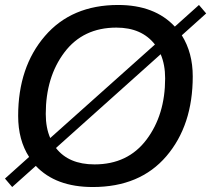

<svg xmlns="http://www.w3.org/2000/svg" viewBox="-31 -742 849 772"><path d="M18 10 -11 -24 86 -111Q42 -179 42 -276Q42 -472 149.5 -597Q257 -722 444 -722Q591 -722 672 -635L769 -722L798 -688L700 -600Q744 -530 744 -435Q744 -238 638 -114Q532 10 342 10Q193 10 113 -75ZM153 -284Q153 -228 171 -187L592 -563Q539 -631 437 -631Q303 -631 228 -531.5Q153 -432 153 -284ZM349 -81Q483 -81 558 -180.5Q633 -280 633 -427Q633 -482 615 -524L194 -147Q245 -81 349 -81Z"/></svg>

Font: Creato Display Medium
Style: Italic
Weight: 500
Italic angle: -10°
Version: Version 1.000